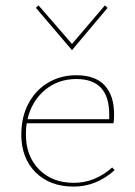

<svg xmlns="http://www.w3.org/2000/svg" viewBox="-20 -689 499 712"><path d="M247 -503 113 -660 123 -669 247 -526 369 -669 379 -660ZM405 -58Q337 3 253 3Q165 3 112 -50Q59 -103 59 -190Q59 -255 85.5 -305Q112 -355 158.5 -382.5Q205 -410 262 -410Q334 -410 368.5 -372Q403 -334 403 -266Q403 -242 401 -232H79Q76 -213 76 -191Q76 -110 125 -60.5Q174 -11 254 -11Q332 -11 396 -68ZM82 -247H385V-265Q385 -396 263 -396Q196 -396 147 -355.5Q98 -315 82 -247Z"/></svg>

Font: Ysabeau Infant Thin
Style: Regular
Weight: 200
Designer: Christian Thalmann (Catharsis Fonts)
Version: Version 0.003